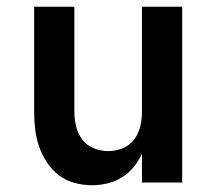

<svg xmlns="http://www.w3.org/2000/svg" viewBox="-20 -540 640 568"><path d="M252 8Q226 8 200 1Q174 -6 153.5 -22Q133 -38 118.5 -60Q104 -82 95.5 -107Q87 -132 84 -158Q81 -184 81 -210V-520H200V-210Q200 -188 205 -166.5Q210 -145 223 -127.5Q236 -110 257 -101.5Q278 -93 300 -93Q322 -93 343 -101.5Q364 -110 377 -127.5Q390 -145 395 -166.5Q400 -188 400 -210V-520H519V0H400V-86Q391 -65 376 -46.5Q361 -28 341 -15.5Q321 -3 298 2.5Q275 8 252 8Z"/></svg>

Font: Zed Sans Extended
Style: Bold
Weight: 700
Width: 7
Designer: Belleve Invis
Foundry: Belleve Invis
Version: Version 1.0.0; ttfautohint (v1.8.4)